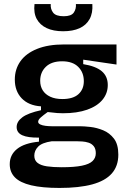

<svg xmlns="http://www.w3.org/2000/svg" viewBox="-20 -746 633 946"><path d="M273 180Q188 180 133.5 167Q79 154 53.5 128Q28 102 28 63Q28 17 64 -12Q100 -41 172 -48V-68Q118 -67 90 -79.5Q62 -92 62 -120Q62 -147 90 -168Q118 -189 182 -203V-222Q121 -226 87 -261.5Q53 -297 53 -354Q53 -405 80.5 -444Q108 -483 162.5 -505Q217 -527 295 -527H554V-428L390 -452V-430Q452 -420 481.5 -395Q511 -370 511 -327Q511 -286 485 -254.5Q459 -223 409.5 -205.5Q360 -188 290 -188Q277 -188 262 -189Q247 -190 215 -194Q194 -179 181 -167.5Q168 -156 168 -146Q168 -138 178 -133Q188 -128 204 -126Q220 -124 235 -124H374Q394 -124 425.5 -120.5Q457 -117 488.5 -104Q520 -91 541.5 -63Q563 -35 563 16Q563 72 531 108.5Q499 145 434.5 162.5Q370 180 273 180ZM284 78Q346 78 383 70.5Q420 63 436 47.5Q452 32 452 9Q452 -13 442 -25.5Q432 -38 416.5 -43Q401 -48 385 -49Q369 -50 358 -50H235Q187 -43 168 -23.5Q149 -4 149 21Q149 44 165 56.5Q181 69 211 73.5Q241 78 284 78ZM287 -258Q340 -258 366.5 -282Q393 -306 393 -346Q393 -389 365.5 -416.5Q338 -444 286 -444Q234 -444 206 -417Q178 -390 178 -348Q178 -321 190.5 -301Q203 -281 227.5 -269.5Q252 -258 287 -258ZM150 -726H230Q228 -702 241.5 -684Q255 -666 294 -666Q331 -666 343.5 -684Q356 -702 354 -726H435Q438 -682 421.5 -652Q405 -622 372 -607Q339 -592 291 -592Q243 -592 210 -607.5Q177 -623 161 -652.5Q145 -682 150 -726Z"/></svg>

Font: Bricolage Grotesque 16pt SemiBold
Style: Regular
Weight: 600
Version: Version 1.001;gftools[0.9.33.dev8+g029e19f]